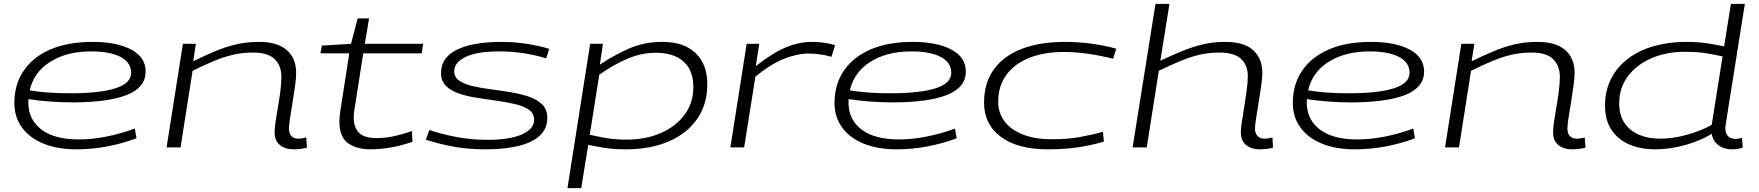

<svg xmlns="http://www.w3.org/2000/svg" viewBox="-20 -760 9068 990"><path d="M684 -47Q612 -20 533 -5Q454 10 374 10Q276 10 204 -19.5Q132 -49 93 -103Q54 -157 54 -229Q54 -325 102.5 -396Q151 -467 241 -505.5Q331 -544 457 -544Q582 -544 656.5 -504.5Q731 -465 731 -391Q731 -310 636.5 -271.5Q542 -233 359 -232Q297 -232 236.5 -236.5Q176 -241 127 -249Q126 -240 126 -231Q126 -144 193 -92.5Q260 -41 387 -41Q452 -41 525 -55Q598 -69 675 -97ZM451 -495Q325 -495 240 -442Q155 -389 133 -294Q180 -286 234 -282.5Q288 -279 343 -279Q493 -279 574.5 -304.5Q656 -330 656 -385Q656 -438 601.5 -466.5Q547 -495 451 -495Z M923 -534H990L976 -444Q1035 -473 1088.5 -495.5Q1142 -518 1197 -531Q1252 -544 1315 -544Q1410 -544 1458.5 -502Q1507 -460 1507 -384Q1507 -358 1501.5 -317Q1496 -276 1488.5 -232Q1481 -188 1475.5 -151.5Q1470 -115 1470 -97Q1470 -71 1483 -58Q1496 -45 1517 -45Q1541 -45 1559 -52L1563 1Q1548 6 1528.5 8Q1509 10 1494 10Q1451 10 1423.5 -12Q1396 -34 1396 -79Q1396 -98 1401 -133Q1406 -168 1413.5 -210Q1421 -252 1426 -292.5Q1431 -333 1431 -363Q1431 -421 1396.5 -455Q1362 -489 1285 -489Q1228 -489 1178.5 -477Q1129 -465 1079.5 -444Q1030 -423 973 -395L911 0H839Z M2104 -84 2107 -29Q2047 -8 1991.5 1Q1936 10 1891 10Q1817 10 1773.5 -22.5Q1730 -55 1730 -133Q1730 -157 1735 -189L1781 -485H1632L1640 -525L1790 -534L1824 -665H1883L1861 -534H2162L2154 -485H1853L1807 -191Q1805 -181 1804.5 -170.5Q1804 -160 1804 -150Q1804 -105 1830 -76.5Q1856 -48 1923 -48Q1967 -48 2012.5 -58Q2058 -68 2104 -84Z M2176 -40 2194 -90Q2246 -71 2326 -55Q2406 -39 2495 -39Q2608 -39 2671 -67Q2734 -95 2734 -142Q2734 -175 2708 -193.5Q2682 -212 2639 -222.5Q2596 -233 2545 -240Q2494 -247 2442.5 -255Q2391 -263 2348.5 -277Q2306 -291 2280 -316.5Q2254 -342 2254 -384Q2254 -463 2335.5 -503.5Q2417 -544 2567 -544Q2631 -544 2696 -534Q2761 -524 2812 -508L2796 -459Q2746 -475 2684 -485Q2622 -495 2555 -495Q2440 -495 2381 -466.5Q2322 -438 2322 -393Q2322 -362 2348 -344Q2374 -326 2417 -316Q2460 -306 2511 -299.5Q2562 -293 2613.5 -284.5Q2665 -276 2707.5 -261.5Q2750 -247 2776 -221Q2802 -195 2802 -152Q2802 -96 2762.5 -60Q2723 -24 2651.5 -7Q2580 10 2485 10Q2391 10 2312.5 -5Q2234 -20 2176 -40Z M2906 210 3023 -534H3089L3073 -427Q3152 -479 3227.5 -511.5Q3303 -544 3395 -544Q3506 -544 3566.5 -486.5Q3627 -429 3627 -326Q3627 -222 3575 -147Q3523 -72 3428.5 -31Q3334 10 3206 10Q3147 10 3098.5 2.5Q3050 -5 3013 -13L2977 210ZM3209 -40Q3308 -40 3386 -73.5Q3464 -107 3509.5 -168Q3555 -229 3555 -311Q3555 -398 3504 -443Q3453 -488 3361 -488Q3290 -488 3219.5 -459Q3149 -430 3070 -375L3021 -65Q3056 -57 3103 -48.5Q3150 -40 3209 -40Z M3895 -534 3877 -419Q3965 -488 4032.5 -516Q4100 -544 4166 -544Q4202 -544 4234 -539Q4266 -534 4286 -527L4267 -467Q4241 -475 4210 -479.5Q4179 -484 4150 -484Q4091 -484 4023 -457Q3955 -430 3875 -365L3817 0H3746L3830 -534Z M4913 -47Q4841 -20 4762 -5Q4683 10 4603 10Q4505 10 4433 -19.5Q4361 -49 4322 -103Q4283 -157 4283 -229Q4283 -325 4331.5 -396Q4380 -467 4470 -505.5Q4560 -544 4686 -544Q4811 -544 4885.5 -504.5Q4960 -465 4960 -391Q4960 -310 4865.5 -271.5Q4771 -233 4588 -232Q4526 -232 4465.5 -236.5Q4405 -241 4356 -249Q4355 -240 4355 -231Q4355 -144 4422 -92.5Q4489 -41 4616 -41Q4681 -41 4754 -55Q4827 -69 4904 -97ZM4680 -495Q4554 -495 4469 -442Q4384 -389 4362 -294Q4409 -286 4463 -282.5Q4517 -279 4572 -279Q4722 -279 4803.5 -304.5Q4885 -330 4885 -385Q4885 -438 4830.5 -466.5Q4776 -495 4680 -495Z M5384 10Q5227 10 5140.5 -54.5Q5054 -119 5054 -231Q5054 -332 5104.5 -402Q5155 -472 5248.5 -508Q5342 -544 5470 -544Q5539 -544 5606.5 -535Q5674 -526 5736 -509L5719 -457Q5653 -474 5589.5 -483Q5526 -492 5466 -492Q5364 -492 5288 -462Q5212 -432 5169.5 -374.5Q5127 -317 5127 -235Q5127 -176 5161 -132.5Q5195 -89 5256.5 -65.5Q5318 -42 5402 -42Q5485 -42 5546 -53Q5607 -64 5667 -80L5672 -30Q5613 -12 5542.5 -1Q5472 10 5384 10Z M6451 -97Q6451 -72 6464.5 -58.5Q6478 -45 6499 -45Q6523 -45 6541 -52L6544 1Q6530 6 6510.5 8Q6491 10 6476 10Q6433 10 6405.5 -12Q6378 -34 6378 -79Q6378 -97 6383.5 -132.5Q6389 -168 6396 -211Q6403 -254 6408.5 -295.5Q6414 -337 6414 -368Q6414 -423 6379.5 -456Q6345 -489 6267 -489Q6210 -489 6160 -476.5Q6110 -464 6060.5 -443Q6011 -422 5955 -395L5893 0H5820L5938 -740H6010L5963 -447Q6021 -474 6074 -496Q6127 -518 6181.5 -531Q6236 -544 6297 -544Q6395 -544 6442 -501Q6489 -458 6489 -384Q6489 -358 6483 -317Q6477 -276 6470 -232Q6463 -188 6457 -151.5Q6451 -115 6451 -97Z M7276 -47Q7204 -20 7125 -5Q7046 10 6966 10Q6868 10 6796 -19.5Q6724 -49 6685 -103Q6646 -157 6646 -229Q6646 -325 6694.5 -396Q6743 -467 6833 -505.5Q6923 -544 7049 -544Q7174 -544 7248.5 -504.5Q7323 -465 7323 -391Q7323 -310 7228.5 -271.5Q7134 -233 6951 -232Q6889 -232 6828.5 -236.5Q6768 -241 6719 -249Q6718 -240 6718 -231Q6718 -144 6785 -92.5Q6852 -41 6979 -41Q7044 -41 7117 -55Q7190 -69 7267 -97ZM7043 -495Q6917 -495 6832 -442Q6747 -389 6725 -294Q6772 -286 6826 -282.5Q6880 -279 6935 -279Q7085 -279 7166.5 -304.5Q7248 -330 7248 -385Q7248 -438 7193.5 -466.5Q7139 -495 7043 -495Z M7515 -534H7582L7568 -444Q7627 -473 7680.5 -495.5Q7734 -518 7789 -531Q7844 -544 7907 -544Q8002 -544 8050.5 -502Q8099 -460 8099 -384Q8099 -358 8093.5 -317Q8088 -276 8080.5 -232Q8073 -188 8067.5 -151.5Q8062 -115 8062 -97Q8062 -71 8075 -58Q8088 -45 8109 -45Q8133 -45 8151 -52L8155 1Q8140 6 8120.5 8Q8101 10 8086 10Q8043 10 8015.5 -12Q7988 -34 7988 -79Q7988 -98 7993 -133Q7998 -168 8005.5 -210Q8013 -252 8018 -292.5Q8023 -333 8023 -363Q8023 -421 7988.5 -455Q7954 -489 7877 -489Q7820 -489 7770.5 -477Q7721 -465 7671.5 -444Q7622 -423 7565 -395L7503 0H7431Z M8910 10Q8869 10 8841 -11Q8813 -32 8806 -70Q8771 -48 8722 -29.5Q8673 -11 8619 -0.5Q8565 10 8515 10Q8440 10 8381.5 -15Q8323 -40 8289.5 -90Q8256 -140 8256 -215Q8256 -294 8288 -355.5Q8320 -417 8376.5 -459Q8433 -501 8509 -522.5Q8585 -544 8672 -544Q8736 -544 8784 -536.5Q8832 -529 8870 -521L8905 -740H8977Q8977 -740 8971.5 -706Q8966 -672 8957 -615.5Q8948 -559 8937.5 -491.5Q8927 -424 8916 -356.5Q8905 -289 8896 -232Q8887 -175 8881.5 -139.5Q8876 -104 8876 -102Q8876 -44 8929 -44Q8949 -44 8962 -50L8966 1Q8953 6 8938 8Q8923 10 8910 10ZM8540 -45Q8606 -45 8678 -65Q8750 -85 8806 -116L8862 -469Q8827 -477 8780 -485Q8733 -493 8668 -493Q8573 -493 8496 -460Q8419 -427 8374 -367Q8329 -307 8329 -228Q8329 -167 8356 -126.5Q8383 -86 8430.5 -65.5Q8478 -45 8540 -45Z"/></svg>

Font: Georama ExtraExtended Light
Style: Italic
Weight: 300
Width: 8
Italic angle: -9°
Designer: Jean-Baptiste Levee
Foundry: Production Type
Version: Version 1.000